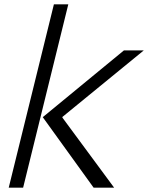

<svg xmlns="http://www.w3.org/2000/svg" viewBox="-20 -860 679 880"><path d="M503 0H409L176 -323L548 -629H639L266 -324V-321ZM86 0H20L227 -840H293Z"/></svg>

Font: TypoPRO Sinkin Sans
Style: 300 Light Italic
Weight: 300
Italic angle: -112°
Designer: Keith Bates
Foundry: K-Type
Version: Sinkin Sans (version 1.0)  by Keith Bates   •   © 2014   www